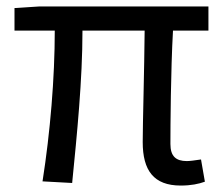

<svg xmlns="http://www.w3.org/2000/svg" viewBox="-20 -563 694 596"><path d="M541 13C573 13 597 8 616 1L604 -68C583 -65 570 -63 560 -63C526 -63 509 -78 509 -116C509 -169 510 -344 517 -468H627V-543H103L25 -538V-468H150C150 -321 136 -153 112 0L204 5C219 -146 236 -315 236 -468H429C428 -348 423 -179 423 -122C423 -34 457 13 541 13Z"/></svg>

Font: Source Han Sans HK
Style: Regular
Weight: 400
Designer: Ryoko NISHIZUKA 西塚涼子 (kana, bopomofo & ideographs); Paul D. Hunt (Latin, Greek & Cyrillic); Sandoll Communications 산돌커뮤니
Foundry: Adobe
Version: Version 2.000;hotconv 1.0.107;makeotfexe 2.5.65593